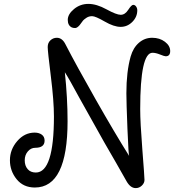

<svg xmlns="http://www.w3.org/2000/svg" viewBox="-20 -955 918 986"><path d="M159 8Q100 8 65.5 -34.5Q31 -77 31 -132Q31 -187 68.5 -230.5Q106 -274 158 -274Q180 -274 194.5 -263.5Q209 -253 209 -233Q209 -196 161 -196Q139 -196 123 -177.5Q107 -159 107 -131.5Q107 -104 122 -86.5Q137 -69 164 -69Q257 -69 257 -357Q257 -436 241 -564Q225 -692 225 -713.5Q225 -735 239 -748Q253 -761 272 -761Q300 -761 317 -726Q371 -621 471 -445Q571 -269 644 -153Q640 -153 634.5 -292.5Q629 -432 629 -476Q629 -587 651 -665Q664 -710 693.5 -735.5Q723 -761 761.5 -761Q800 -761 827 -740.5Q854 -720 854 -693Q854 -666 831 -666Q824 -666 802 -675Q780 -684 763 -684Q700 -684 700 -395Q700 -327 711 -187Q722 -47 722 -31Q722 -15 708.5 -2Q695 11 677 11Q650 11 630 -24Q580 -113 516 -223L389 -450Q334 -552 313 -584Q327 -452 327 -333Q327 8 159 8ZM685 -902Q685 -868 659.5 -842.5Q634 -817 599.5 -817Q565 -817 517.5 -844.5Q470 -872 453 -872Q436 -872 423 -863Q410 -854 406.5 -849.5Q403 -845 389 -826Q376 -811 366 -811Q356 -811 349 -814Q328 -824 328 -853Q328 -882 360 -908.5Q392 -935 434 -935Q476 -935 527 -907Q578 -879 600 -879Q622 -879 638.5 -904.5Q655 -930 664 -930Q673 -930 679 -921.5Q685 -913 685 -902Z"/></svg>

Font: Delius Swash Caps
Style: Regular
Weight: 400
Designer: Natalia Raices
Foundry: Natalia Raices
Version: Version 1.002